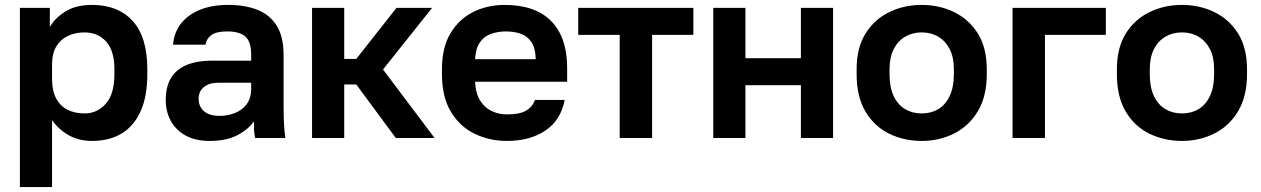

<svg xmlns="http://www.w3.org/2000/svg" viewBox="-20 -562 5134 782"><path d="M61 200V-530H183V-452Q203 -488 246 -515Q289 -542 355 -542Q461 -542 520.5 -476.5Q580 -411 580 -280V-260Q580 -169 552.5 -108.5Q525 -48 475 -18Q425 12 355 12Q301 12 259.5 -11.5Q218 -35 192 -73V200ZM324 -100Q376 -100 411 -139.5Q446 -179 446 -260V-280Q446 -355 412.5 -392.5Q379 -430 324 -430Q286 -430 256 -415.5Q226 -401 209 -372.5Q192 -344 192 -300V-240Q192 -193 208.5 -161.5Q225 -130 255 -115Q285 -100 324 -100Z M834 12Q777 12 737 -9.5Q697 -31 676 -69Q655 -107 655 -155Q655 -235 702.5 -275Q750 -315 845 -315H1003V-340Q1003 -392 979.5 -413Q956 -434 905 -434Q860 -434 840 -418.5Q820 -403 817 -380H685Q688 -426 714.5 -462.5Q741 -499 790.5 -520.5Q840 -542 910 -542Q978 -542 1028.5 -522Q1079 -502 1107 -457.5Q1135 -413 1135 -338V-135Q1135 -93 1136.5 -61.5Q1138 -30 1142 0H1019Q1015 -22 1014.5 -33.5Q1014 -45 1014 -68Q993 -36 948 -12Q903 12 834 12ZM875 -90Q907 -90 936.5 -101.5Q966 -113 984.5 -137.5Q1003 -162 1003 -200V-225H870Q832 -225 810.5 -207.5Q789 -190 789 -160Q789 -128 811 -109Q833 -90 875 -90Z M1251 0V-530H1382V-322H1431L1595 -530H1740L1540 -279L1750 0H1592L1431 -218H1382V0Z M2045 12Q1973 12 1912.5 -17.5Q1852 -47 1816 -107.5Q1780 -168 1780 -260V-280Q1780 -368 1814.5 -426Q1849 -484 1907 -513Q1965 -542 2035 -542Q2160 -542 2225 -476Q2290 -410 2290 -285V-229H1915Q1917 -182 1935.5 -152.5Q1954 -123 1983 -109.5Q2012 -96 2045 -96Q2096 -96 2122 -111Q2148 -126 2159 -155H2280Q2264 -72 2201 -30Q2138 12 2045 12ZM2040 -434Q2009 -434 1980 -424Q1951 -414 1934 -388.5Q1917 -363 1915 -321H2162Q2161 -366 2144.5 -390.5Q2128 -415 2101 -424.5Q2074 -434 2040 -434Z M2504 0V-420H2335V-530H2804V-420H2636V0Z M2885 0V-530H3016V-325H3242V-530H3373V0H3242V-215H3016V0Z M3734 12Q3662 12 3601.5 -17.5Q3541 -47 3505 -107.5Q3469 -168 3469 -260V-280Q3469 -367 3505 -425Q3541 -483 3601.5 -512.5Q3662 -542 3734 -542Q3806 -542 3866.5 -512.5Q3927 -483 3963 -425Q3999 -367 3999 -280V-260Q3999 -170 3963 -109.5Q3927 -49 3866.5 -18.5Q3806 12 3734 12ZM3734 -100Q3772 -100 3801.5 -117.5Q3831 -135 3848 -171Q3865 -207 3865 -260V-280Q3865 -329 3848 -362Q3831 -395 3801.5 -412.5Q3772 -430 3734 -430Q3696 -430 3666.5 -412.5Q3637 -395 3620 -362Q3603 -329 3603 -280V-260Q3603 -206 3620 -170.5Q3637 -135 3666.5 -117.5Q3696 -100 3734 -100Z M4104 0V-530H4484V-420H4236V0Z M4794 12Q4722 12 4661.5 -17.5Q4601 -47 4565 -107.5Q4529 -168 4529 -260V-280Q4529 -367 4565 -425Q4601 -483 4661.5 -512.5Q4722 -542 4794 -542Q4866 -542 4926.5 -512.5Q4987 -483 5023 -425Q5059 -367 5059 -280V-260Q5059 -170 5023 -109.5Q4987 -49 4926.5 -18.5Q4866 12 4794 12ZM4794 -100Q4832 -100 4861.5 -117.5Q4891 -135 4908 -171Q4925 -207 4925 -260V-280Q4925 -329 4908 -362Q4891 -395 4861.5 -412.5Q4832 -430 4794 -430Q4756 -430 4726.5 -412.5Q4697 -395 4680 -362Q4663 -329 4663 -280V-260Q4663 -206 4680 -170.5Q4697 -135 4726.5 -117.5Q4756 -100 4794 -100Z"/></svg>

Font: Golos Text SemiBold
Style: Regular
Weight: 600
Designer: A.Korolkova, Vitaly Kuzmin
Foundry: ParaType Ltd
Version: Version 2.004